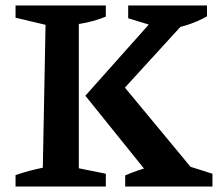

<svg xmlns="http://www.w3.org/2000/svg" viewBox="-20 -684 820 704"><path d="M37 0V-42Q63 -51 87.5 -57.5Q112 -64 137 -69L147 -593L37 -619V-664H368V-623Q346 -614 321 -607Q296 -600 269 -596V-67L368 -47V0ZM439 0V-41Q484 -60 530 -72.5Q576 -85 623 -90L759 -47V0ZM588 -575 450 -617V-664H739V-624Q703 -604 665 -592Q627 -580 588 -575ZM398 -319 403 -405 698 -49V-10H553L293 -333L579 -654H673L674 -621Z"/></svg>

Font: Piazzolla Thin
Style: Bold
Weight: 700
Version: Version 2.005